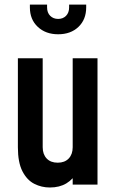

<svg xmlns="http://www.w3.org/2000/svg" viewBox="-20 -800 506 832"><path d="M196 12.5Q160 12.5 128.5 -3.5Q97 -19.5 77.2 -57.8Q57.5 -96 57.5 -162V-547.5H165V-162Q165 -131.5 182.2 -113.2Q199.5 -95 230 -95Q260.5 -95 277.8 -113.2Q295 -131.5 295 -162V-547.5H402.5V0H295V-80L314 -55.5Q297.5 -23.5 267.8 -5.5Q238 12.5 196 12.5ZM232 -651.5Q178 -651.5 143.8 -683.5Q109.5 -715.5 109.5 -768V-780H184V-768Q184 -745 197.5 -731.5Q211 -718 232 -718Q253 -718 266.2 -731.5Q279.5 -745 279.5 -768V-780H353.5V-768Q353.5 -715.5 320 -683.5Q286.5 -651.5 232 -651.5Z"/></svg>

Font: Mohave SemiBold
Style: Regular
Weight: 600
Designer: Gumpita Rahayu
Foundry: Tokotype
Version: Version 2.003